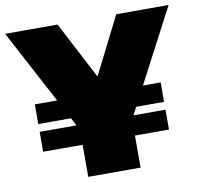

<svg xmlns="http://www.w3.org/2000/svg" viewBox="-97 -784 912 873"><g transform="rotate(-10 359.5 -348.0)"><path d="M-18.1 -701.2H224.1L361.8 -437L495.1 -701.2H736.8L558.1 -360.8H640.1V-271H511.2L492.2 -234.9H640.1V-143.1H482.9V4.9H241.2V-143.1H59.1V-234.9H229L210 -271H59.1V-361.8H162.1Z"/></g></svg>

Font: Trueno UltraBlack
Style: Regular
Weight: 950
Designer: Julieta Ulanovsky
Foundry: Julieta Ulanovsky
Version: Version 3.001b | FøM Fix